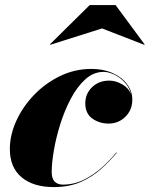

<svg xmlns="http://www.w3.org/2000/svg" viewBox="-20 -750 608 780"><path d="M394.5 -634.5 184 -568 182.5 -569.5 344.5 -729.5H449.5L567.5 -569.5L566 -568ZM454.5 -129.5Q427.5 -97 392 -64.8Q356.5 -32.5 309 -11.2Q261.5 10 198.5 10Q115 10 67.5 -30Q20 -70 20 -144.5Q20 -201 46 -258.5Q72 -316 117.8 -363.8Q163.5 -411.5 223.5 -440.8Q283.5 -470 351.5 -470Q400 -470 437.5 -453.2Q475 -436.5 496.2 -408Q517.5 -379.5 517.5 -345Q517.5 -303.5 489.5 -275.8Q461.5 -248 421 -248Q383.5 -248 355 -268.5Q326.5 -289 326.5 -330Q326.5 -369.5 354.2 -396Q382 -422.5 423.5 -422.5Q450.5 -422.5 476.8 -407.2Q503 -392 512.5 -367Q506 -394.5 487 -415Q468 -435.5 444.5 -446.8Q421 -458 401 -458Q359.5 -458 326 -427.2Q292.5 -396.5 267 -347.8Q241.5 -299 224.2 -243.5Q207 -188 198.5 -137Q190 -86 190 -51.5Q190 -24 202.5 -12Q215 0 235 0Q280.5 0 320.5 -19.8Q360.5 -39.5 393.8 -69.5Q427 -99.5 453 -131Z"/></svg>

Font: Bodoni* 72pt Fatface
Style: Italic
Weight: 900
Italic angle: -13°
Version: Version 2.3